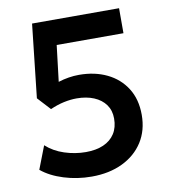

<svg xmlns="http://www.w3.org/2000/svg" viewBox="-81 -768 747 851"><g transform="rotate(-10 293.0 -342.0)"><path d="M264 15Q198.5 15 138.5 -3.8Q78.5 -22.5 39.5 -55L79.5 -158.5Q113.5 -127.5 161 -112Q208.5 -96.5 257 -96.5Q303 -96.5 336.2 -111Q369.5 -125.5 387.5 -153.5Q405.5 -181.5 405.5 -221.5Q405.5 -258 386.8 -284Q368 -310 334.5 -324Q301 -338 257 -338Q229.5 -338 199.2 -331.5Q169 -325 137.5 -311L84 -369L120.5 -699H512V-586.5H211.5L192 -424Q215.5 -431.5 239 -435.2Q262.5 -439 285.5 -439Q356 -439 411 -412.5Q466 -386 497.5 -336.2Q529 -286.5 529 -216.5Q529 -146.5 495.8 -94.5Q462.5 -42.5 402.8 -13.8Q343 15 264 15Z"/></g></svg>

Font: Geologica Roman Medium
Style: Regular
Weight: 500
Designer: Sindre Bremnes, Frode Helland
Foundry: Monokrom Skriftforlag AS
Version: Version 1.010;gftools[0.9.28]